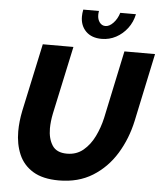

<svg xmlns="http://www.w3.org/2000/svg" viewBox="-60 -965 867 1024"><g transform="rotate(5 373.0 -453.5)"><path d="M293 6Q207 6 154.5 -26Q102 -58 78.5 -113Q55 -168 55 -236Q55 -289 67 -347L145 -710H309L231 -347Q222 -303 222 -266Q222 -212 245 -176Q268 -140 324 -140Q375 -140 411 -170Q447 -200 470 -247Q493 -294 505 -347L582 -710H746L669 -347Q648 -249 599 -169Q550 -89 473.5 -41.5Q397 6 293 6ZM469 -836Q490 -836 511 -858Q532 -880 542 -913H626Q617 -870 592 -837Q567 -804 531.5 -785Q496 -766 455 -766Q401 -766 370.5 -796.5Q340 -827 340 -876Q340 -893 344 -913H428Q426 -901 426 -892Q426 -868 438 -852Q450 -836 469 -836Z"/></g></svg>

Font: Raleway ExtraBold
Style: Italic
Weight: 800
Italic angle: -12°
Designer: Matt McInerney, Pablo Impallari, Rodrigo Fuenzalida
Foundry: Matt McInerney, Pablo Impallari, Rodrigo Fuenzalida
Version: Version 4.026